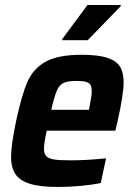

<svg xmlns="http://www.w3.org/2000/svg" viewBox="-20 -736 534 764"><path d="M24 -112Q24 -157 44 -254Q66 -358 89.5 -411Q113 -464 162.5 -491Q212 -518 305 -518Q369 -518 405.5 -506.5Q442 -495 457 -471.5Q472 -448 472 -409Q472 -362 448 -254L439 -216H166Q155 -167 155 -144Q155 -124 164 -114.5Q173 -105 194.5 -101.5Q216 -98 261 -98Q324 -98 402 -106L381 -8Q351 -1 303 3.5Q255 8 212 8Q140 8 99.5 -4.5Q59 -17 41.5 -43Q24 -69 24 -112ZM334 -299 336 -310Q345 -354 345 -373Q345 -399 332 -406.5Q319 -414 285 -414Q250 -414 233 -406Q216 -398 206 -375Q196 -352 184 -299ZM227 -576 228 -581 328 -716H461L460 -711L329 -576Z"/></svg>

Font: Saira Semi Condensed SemiBold
Style: Italic
Weight: 600
Width: 4
Italic angle: -12°
Designer: Hector Gatti with collaboration of the Omnibus-Type team
Foundry: Omnibus-Type
Version: Version 1.001; ttfautohint (v1.8)